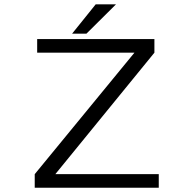

<svg xmlns="http://www.w3.org/2000/svg" viewBox="-20 -884 890 904"><path d="M319.5 -725.5 430.5 -863.5H526L387 -725.5ZM240.5 -64H727.5V0H143.5V-64L613 -636H155V-700H707V-636Z"/></svg>

Font: League Mono Wide Light
Style: Regular
Weight: 300
Width: 8
Designer: Tyler Finck
Foundry: The League of Moveable Type / Tyler Finck
Version: Version 2.210